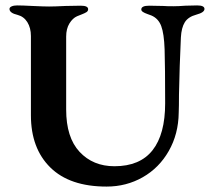

<svg xmlns="http://www.w3.org/2000/svg" viewBox="-20 -674 782 708"><path d="M94 -249V-541Q94 -571 81 -592Q68 -613 45 -619Q15 -626 15 -641Q15 -647 23 -650.5Q31 -654 43 -654Q62 -654 100 -652Q142 -650 161 -650Q180 -650 222 -652L278 -653Q305 -653 305 -640Q305 -633 298.5 -629Q292 -625 281.5 -621Q271 -617 264 -614Q248 -607 236 -587.5Q224 -568 224 -539V-270Q224 -167 273.5 -114Q323 -61 402 -61Q496 -61 542.5 -120Q589 -179 589 -293Q589 -426 587 -492Q585 -550 574.5 -578Q564 -606 538 -617Q533 -619 523 -622.5Q513 -626 507 -630Q501 -634 501 -639Q501 -653 530 -653L582 -652Q594 -651 620 -651Q638 -651 664 -653L707 -654Q734 -654 734 -641Q734 -628 704 -620Q674 -612 661.5 -592Q649 -572 647 -536Q642 -429 640 -325Q640 -281 639 -258Q638 -180 602.5 -117.5Q567 -55 506.5 -20.5Q446 14 373 14Q237 14 165.5 -56.5Q94 -127 94 -249Z"/></svg>

Font: EB Garamond SemiBold
Style: Regular
Weight: 600
Designer: Georg Duffner and Octavio Pardo
Foundry: Georg Duffner
Version: Version 1.000